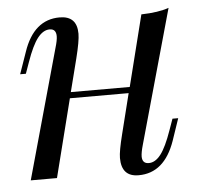

<svg xmlns="http://www.w3.org/2000/svg" viewBox="-44 -574 674 634"><g transform="rotate(-5 293.0 -257.0)"><path d="M391.1 14.2Q334 14.6 334 -47.9Q334 -70.3 348.1 -126L381.3 -258.8H186.5L121.1 0H34.2L153.8 -429.2Q161.1 -453.6 161.1 -466.8Q161.1 -491.2 139.6 -491.2Q118.2 -491.2 99.6 -467.5Q81.1 -443.8 62 -389.2L48.8 -352.1H29.8L55.2 -424.8Q90.3 -527.8 175.8 -527.8Q233.4 -527.8 233.4 -468.8Q233.4 -444.8 219.2 -388.2L191.4 -278.8H386.7L445.8 -514.2Q502.9 -515.6 537.1 -527.8L413.1 -85Q405.8 -59.6 405.8 -45.9Q406.2 -22.9 427.7 -22.9Q449.2 -22.9 467.5 -46.6Q485.8 -70.3 504.9 -125L518.1 -162.1H537.1L512.2 -88.9Q476.1 14.2 391.1 14.2Z"/></g></svg>

Font: PlayfairDisplay-Italic
Style: Italic
Weight: 400
Italic angle: -14°
Designer: Claus Eggers Sørensen
Foundry: Claus Eggers Sørensen
Version: Version 1.002;PS 001.002;hotconv 1.0.70;makeotf.lib2.5.58329